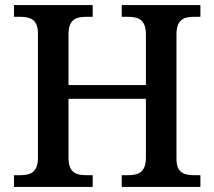

<svg xmlns="http://www.w3.org/2000/svg" viewBox="-20 -734 842 754"><path d="M35 0H344V-46H321C281 -46 249 -54 249 -115V-346H553V-115C553 -54 520 -46 481 -46H458V0H767V-46H744C706 -46 673 -53 673 -110V-599C673 -660 705 -668 744 -668H767V-714H458V-668H481C520 -668 553 -660 553 -599V-400H249V-599C249 -660 281 -668 321 -668H344V-714H35V-668H57C96 -668 129 -660 129 -603V-115C129 -54 97 -46 57 -46H35Z"/></svg>

Font: Noto Serif Oriya Medium
Style: Regular
Weight: 500
Designer: David Williams
Foundry: Google LLC, David Williams
Version: Version 1.051